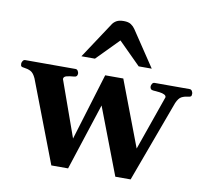

<svg xmlns="http://www.w3.org/2000/svg" viewBox="-104 -852 1023 948"><g transform="rotate(10 407.5 -378.0)"><path d="M212.9 4.4 56.2 -404.8Q44.4 -430.7 29.5 -438Q14.6 -445.3 -3.4 -447.3Q-13.7 -448.2 -17.3 -451.4Q-21 -454.6 -21 -465.3Q-21 -470.7 -16.6 -478Q-12.2 -485.4 -4.4 -485.4H247.6Q255.9 -485.4 260 -478Q264.2 -470.7 264.2 -465.3Q264.2 -448.2 248 -447.3Q226.1 -445.8 210.7 -441.9Q195.3 -438 195.3 -425.8L295.4 -145L397.5 -480H488.3L613.3 -150.9L709.5 -424.8Q709.5 -433.1 700.2 -437.7Q690.9 -442.4 676 -444.3Q661.1 -446.3 644 -447.3Q627.9 -448.2 627.9 -465.3Q627.9 -470.7 632.1 -478Q636.2 -485.4 644.5 -485.4H819.8Q828.1 -485.4 832.3 -478Q836.4 -470.7 836.4 -465.3Q836.4 -454.6 832.8 -451.4Q829.1 -448.2 818.8 -447.3Q800.8 -445.3 786.6 -438Q772.5 -430.7 761.2 -404.8L610.4 4.4H533.7L405.8 -330.1L296.9 4.4ZM265.6 -552.2 386.2 -734.9Q393.6 -745.6 406.5 -752.7Q419.4 -759.8 441.9 -759.8Q465.3 -759.8 478.3 -751Q491.2 -742.2 499 -730.5L618.2 -552.2H552.7L441.9 -662.6L333.5 -552.2Z"/></g></svg>

Font: Gelasio SemiBold
Style: Regular
Weight: 600
Designer: Eben Sorkin
Foundry: Eben Sorkin
Version: Version 1.008